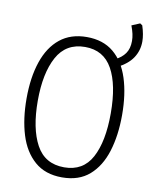

<svg xmlns="http://www.w3.org/2000/svg" viewBox="-93 -911 785 990"><g transform="rotate(10 300.0 -416.0)"><path d="M300 10Q212 10 156.5 -38.5Q101 -87 75.5 -170Q50 -253 50 -359Q50 -470 78 -552.5Q106 -635 162 -680Q218 -725 302 -725Q387 -725 442 -679.5Q497 -634 523.5 -551.5Q550 -469 550 -360Q550 -253 524 -169.5Q498 -86 443 -38Q388 10 300 10ZM302 -43Q401 -43 446 -127Q491 -211 491 -358Q491 -508 445 -590.5Q399 -673 302 -673Q202 -673 155.5 -587.5Q109 -502 109 -358Q109 -213 155 -128Q201 -43 302 -43ZM465 -638Q498 -654 516 -679.5Q534 -705 534 -745Q534 -763 530 -781.5Q526 -800 517 -824L560 -842L572 -834Q587 -788 587 -752Q587 -704 561.5 -665.5Q536 -627 481 -600Z"/></g></svg>

Font: Noto Sans Mono Light
Style: Regular
Weight: 300
Designer: Monotype Design Team
Foundry: Monotype Imaging Inc.
Version: Version 2.014; ttfautohint (v1.8.4.7-5d5b)